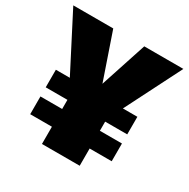

<svg xmlns="http://www.w3.org/2000/svg" viewBox="-175 -823 949 965"><g transform="rotate(30 299.5 -341.0)"><path d="M619 -682H392L304 -414L212 -682H-20L147 -358H66V-256H192V-203H66V-100H192V0H411V-100H539V-203H411V-256H539V-358H455Z"/></g></svg>

Font: Fira Sans Ultra
Style: Regular
Weight: 950
Designer: Carrois Corporate & Edenspiekermann AG
Foundry: Carrois Corporate GbR & Edenspiekermann AG
Version: Version 4.203;PS 004.203;hotconv 1.0.88;makeotf.lib2.5.64775